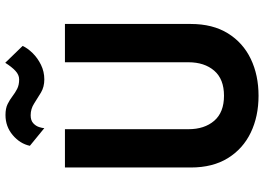

<svg xmlns="http://www.w3.org/2000/svg" viewBox="-154 -808 986 717"><g transform="rotate(-90 338.5 -450.0)"><path d="M152 -831Q160 -868 192 -895Q224 -922 267 -922Q292 -922 308 -914Q324 -906 337 -896Q350 -886 364.5 -878.5Q379 -871 400 -871Q417 -871 432 -885Q447 -899 462 -923L525 -858Q517 -840 498.5 -821Q480 -802 454.5 -789.5Q429 -777 400 -777Q372 -777 351 -789.5Q330 -802 310 -815Q290 -828 266 -828Q247 -828 236.5 -818.5Q226 -809 222 -796.5Q218 -784 218 -777ZM71 -700H214V-239Q214 -179 245.5 -142.5Q277 -106 339 -106Q401 -106 432.5 -142.5Q464 -179 464 -239V-700H607V-230Q607 -148 572 -91.5Q537 -35 476.5 -6Q416 23 339 23Q262 23 201.5 -6Q141 -35 106 -91.5Q71 -148 71 -230Z"/></g></svg>

Font: Jost* Semi
Style: Regular
Weight: 600
Version: Version 3.7